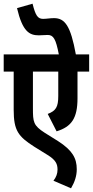

<svg xmlns="http://www.w3.org/2000/svg" viewBox="-20 -916 502 1038"><path d="M462 -529V-622H390C362 -776 331 -818 272 -818C252 -818 231 -814 213 -814C184 -814 172 -832 156 -896L72 -872C102 -745 139 -725 190 -725C205 -725 225 -727 238 -727C269 -727 282 -705 298 -622H0V-529H54V-322C54 -210 79 -178 165 -123L236 -79C282 -51 291 -29 291 1C291 22 284 42 269 61L364 102C384 68 395 35 395 -1C395 -60 372 -103 294 -153L222 -198C160 -238 158 -256 158 -332V-529H295V-397C295 -337 282 -317 238 -300L286 -206C367 -231 399 -277 399 -385V-529Z"/></svg>

Font: Noto Sans Devanagari ExtraCondensed SemiBold
Style: Regular
Weight: 600
Width: 2
Designer: Jelle Bosma - Monotype Design Team
Foundry: Monotype Imaging Inc.
Version: Version 2.004